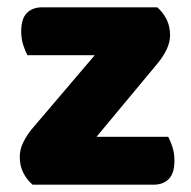

<svg xmlns="http://www.w3.org/2000/svg" viewBox="-20 -505 521 525"><path d="M69 0Q53 -14 43.5 -33Q34 -52 34 -76Q34 -96 43.5 -115.5Q53 -135 67 -152L239 -354H55Q49 -365 43.5 -382Q38 -399 38 -419Q38 -454 53.5 -469.5Q69 -485 95 -485H410Q426 -471 435.5 -452Q445 -433 445 -409Q445 -389 435.5 -369.5Q426 -350 412 -333L244 -131H440Q446 -120 451.5 -103Q457 -86 457 -66Q457 -31 441.5 -15.5Q426 0 400 0Z"/></svg>

Font: Baloo Tammudu
Style: Regular
Weight: 400
Designer: Omkar Shende and Ek Type
Foundry: Ek Type
Version: Version 1.443;PS 1.000;hotconv 16.6.51;makeotf.lib2.5.65220;